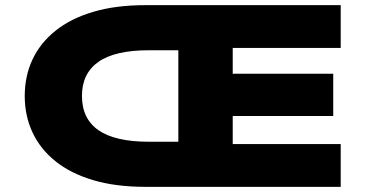

<svg xmlns="http://www.w3.org/2000/svg" viewBox="-20 -725 1424 745"><path d="M544 0Q429 0 341.5 -26Q254 -52 195 -99.5Q136 -147 106 -211.5Q76 -276 76 -352Q76 -430 106 -494Q136 -558 195 -605.5Q254 -653 341.5 -679Q429 -705 544 -705H1302V-539H883V-439H1273V-275H883V-166H1302V0ZM558 -175H672V-530H558Q426 -530 362 -485Q298 -440 298 -353Q298 -264 362.5 -219.5Q427 -175 558 -175Z"/></svg>

Font: Nunito Sans 7pt Expanded Black
Style: Regular
Weight: 900
Width: 7
Designer: Vernon Adams
Foundry: Vernon Adams
Version: Version 3.101;gftools[0.9.27]